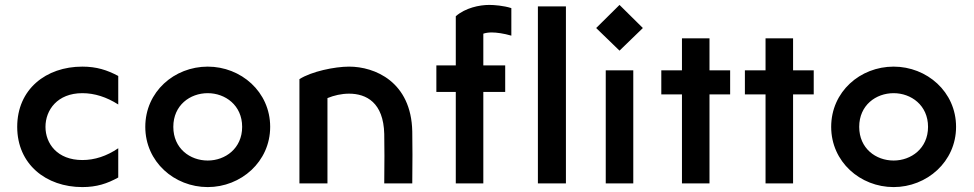

<svg xmlns="http://www.w3.org/2000/svg" viewBox="-20 -746 3960 781"><path d="M461 -321V-437C416 -461 373 -475 315 -475C167 -475 50 -383 50 -230C50 -78 167 15 315 15C373 15 416 1 461 -24V-143C414 -111 365 -95 315 -95C213 -95 165 -162 165 -230C165 -298 213 -367 315 -367C365 -367 414 -351 461 -321Z M825 15C960 15 1079 -88 1079 -230C1079 -373 960 -475 825 -475C689 -475 571 -373 571 -230C571 -88 689 15 825 15ZM685 -230C685 -318 753 -367 825 -367C896 -367 965 -318 965 -230C965 -142 896 -93 825 -93C753 -93 685 -142 685 -230Z M1198 -424V0H1312V-347C1339 -358 1369 -365 1400 -365C1470 -365 1540 -329 1543 -201C1544 -148 1544 -83 1543 0H1657C1658 -83 1658 -158 1657 -211C1653 -414 1504 -475 1400 -475C1341 -475 1246 -455 1198 -424Z M1834 -680V-480H1755V-372H1834V0H1946V-372H2035V-480H1946V-609C1955 -612 1966 -614 1980 -614C2000 -614 2029 -610 2060 -601V-713C2029 -723 1990 -726 1970 -726C1930 -726 1873 -714 1834 -680Z M2168 -720V0H2282V-720Z M2444 -460V0H2556V-460ZM2405 -632 2500 -540 2595 -632 2500 -726Z M2754 -590V-460H2670V-362H2754V0H2866V-362H2950V-460H2866V-590Z M3094 -590V-460H3010V-362H3094V0H3206V-362H3290V-460H3206V-590Z M3615 15C3750 15 3869 -88 3869 -230C3869 -373 3750 -475 3615 -475C3479 -475 3361 -373 3361 -230C3361 -88 3479 15 3615 15ZM3475 -230C3475 -318 3543 -367 3615 -367C3686 -367 3755 -318 3755 -230C3755 -142 3686 -93 3615 -93C3543 -93 3475 -142 3475 -230Z"/></svg>

Font: KT Kiyosuna Sans Bold
Style: Regular
Weight: 700
Designer: [Zen Kaku Gothic] Yoshimichi Ohira
Version: Version 1.010;Glyphs 3.1.2 (3151)